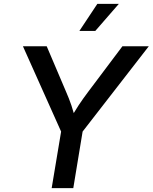

<svg xmlns="http://www.w3.org/2000/svg" viewBox="-20 -965 783 985"><path d="M245.1 0 293.5 -290 97.7 -727.5H219.7L318.4 -495.6Q334.5 -459 346.4 -424.1Q358.4 -389.2 369.1 -340.3H333.5Q359.9 -389.6 383.3 -424.8Q406.7 -460 433.6 -495.6L607.9 -727.5H743.2L403.8 -290L356 0ZM387.2 -806.2 479.5 -945.3H589.8L468.8 -806.2Z"/></svg>

Font: Inter 17pt Medium
Style: Italic
Weight: 500
Italic angle: -9.3988°
Version: Version 4.001;git-66647c0bb